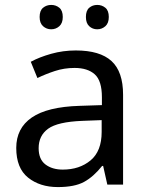

<svg xmlns="http://www.w3.org/2000/svg" viewBox="-20 -750 601 780"><path d="M288 -545Q386 -545 433 -502Q480 -459 480 -365V0H416L399 -76H395Q360 -32 321.5 -11Q283 10 215 10Q142 10 94 -28.5Q46 -67 46 -149Q46 -229 109 -272.5Q172 -316 303 -320L394 -323V-355Q394 -422 365 -448Q336 -474 283 -474Q241 -474 203 -461.5Q165 -449 132 -433L105 -499Q140 -518 188 -531.5Q236 -545 288 -545ZM314 -259Q214 -255 175.5 -227Q137 -199 137 -148Q137 -103 164.5 -82Q192 -61 235 -61Q303 -61 348 -98.5Q393 -136 393 -214V-262ZM141 -681Q141 -707 155 -718.5Q169 -730 188 -730Q207 -730 221 -718.5Q235 -707 235 -681Q235 -656 221 -643.5Q207 -631 188 -631Q169 -631 155 -643.5Q141 -656 141 -681ZM329 -681Q329 -707 342.5 -718.5Q356 -730 375 -730Q394 -730 408 -718.5Q422 -707 422 -681Q422 -656 408 -643.5Q394 -631 375 -631Q356 -631 342.5 -643.5Q329 -656 329 -681Z"/></svg>

Font: Noto Sans Indic Siyaq Numbers
Style: Regular
Weight: 400
Designer: Monotype Design Team
Foundry: Monotype Imaging Inc.
Version: Version 2.002; ttfautohint (v1.8.4.7-5d5b)